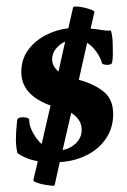

<svg xmlns="http://www.w3.org/2000/svg" viewBox="-20 -505 399 604"><path d="M152 77Q152 80 141.5 79Q131 78 117.5 75.5Q104 73 94 69Q84 65 85 61L99 2Q80 -1 64 -7.5Q48 -14 35 -23Q33 -31 31.5 -42Q30 -53 30 -66Q30 -79 31 -94.5Q32 -110 34 -127Q35 -134 44.5 -135.5Q54 -137 63 -135Q72 -133 72 -128V-126Q72 -108 84.5 -86Q97 -64 111 -52L139 -173Q111 -183 90 -198Q69 -213 58 -233Q47 -253 47 -278Q47 -318 68 -347Q89 -376 123 -394Q157 -412 195 -416L210 -482Q211 -485 221.5 -484.5Q232 -484 245 -481Q258 -478 268 -474Q278 -470 277 -467L265 -415Q282 -414 297.5 -411Q313 -408 329 -409Q334 -391 334.5 -370.5Q335 -350 335 -334Q335 -328 334.5 -322Q334 -316 333 -310Q333 -304 325.5 -302Q318 -300 310 -301.5Q302 -303 301 -306Q297 -323 282.5 -343Q268 -363 254 -370L228 -254Q278 -240 307 -216Q336 -192 336 -146Q336 -103 314 -70Q292 -37 254 -17.5Q216 2 168 5ZM177 -33Q188 -35 198.5 -40Q209 -45 218 -53.5Q227 -62 232 -73Q237 -84 237 -96Q237 -107 233.5 -116.5Q230 -126 222.5 -134.5Q215 -143 204 -150ZM164 -280 185 -374Q170 -368 157 -353Q144 -338 144 -318Q144 -297 164 -280Z"/></svg>

Font: Junicode VF
Style: Regular
Weight: 400
Designer: Peter S. Baker
Version: Version 2.213